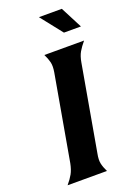

<svg xmlns="http://www.w3.org/2000/svg" viewBox="-168 -966 726 1031"><g transform="rotate(-20 195.0 -450.5)"><path d="M240 -106Q233 -71 238 -48.5Q243 -26 256 0H31Q53 -26 65.5 -48.5Q78 -71 85 -106L171 -594Q177 -629 171.5 -651.5Q166 -674 153 -700H380Q358 -674 345 -651.5Q332 -629 326 -594ZM293 -777 195 -901H326L390 -777Z"/></g></svg>

Font: LT Museum
Style: Bold Italic
Weight: 700
Designer: Daniel Lyons
Foundry: LyonsType
Version: Version 1.011